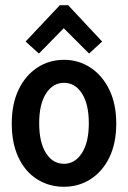

<svg xmlns="http://www.w3.org/2000/svg" viewBox="-20 -705 490 735"><path d="M225 10Q168 10 122.5 -18.5Q77 -47 51 -101.5Q25 -156 25 -232Q25 -307 51 -361.5Q77 -416 122.5 -446Q168 -476 225 -476Q281 -476 326.5 -446Q372 -416 398.5 -361.5Q425 -307 425 -232Q425 -156 398.5 -102Q372 -48 326.5 -19Q281 10 225 10ZM225 -78Q267 -78 293.5 -119Q320 -160 320 -233Q320 -307 293.5 -347.5Q267 -388 225 -388Q183 -388 156.5 -347.5Q130 -307 130 -233Q130 -160 156 -119Q182 -78 225 -78ZM129 -500 78 -546 209 -685H241L371 -546L321 -500L224 -597Z"/></svg>

Font: Inconsolata SemiCondensed Bold
Style: Regular
Weight: 700
Width: 4
Monospace: yes
Designer: Raph Levien, Cyreal, Brenton Simpson
Foundry: Raph Levien, Cyreal, Google
Version: Version 3.001; ttfautohint (v1.8.2.53-6de2)